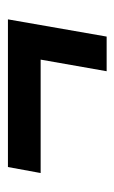

<svg xmlns="http://www.w3.org/2000/svg" viewBox="80 -526 295 496"><g transform="rotate(-90 228.0 -278.5)"><path d="M291.5 -151 321.5 -321.5H28.5L44 -406H425.5L381 -151Z"/></g></svg>

Font: Cabin Condensed SemiBold
Style: Italic
Weight: 600
Width: 3
Italic angle: -10°
Designer: Pablo Impallari
Foundry: Pablo Impallari. http://www.impallari.com Igino Marini. http://www.ikern.com
Version: Version 3.001; ttfautohint (v1.8.3)